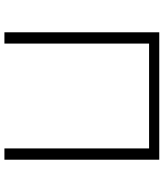

<svg xmlns="http://www.w3.org/2000/svg" viewBox="44 -784 740 868"><g transform="rotate(90 414.0 -350.0)"><path d="M702 -700V0H651V-654H177V0H126V-700Z"/></g></svg>

Font: Montserrat Alternates Light
Style: Regular
Weight: 300
Designer: Julieta Ulanovsky
Foundry: Julieta Ulanovsky
Version: Version 7.200